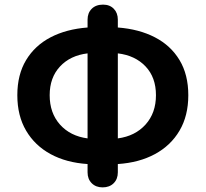

<svg xmlns="http://www.w3.org/2000/svg" viewBox="-20 -786 890 831"><path d="M424 25Q395 25 377 7Q359 -11 359 -40V-76Q267 -82 199 -119Q131 -156 93 -220.5Q55 -285 55 -374Q55 -463 93 -526Q131 -589 199 -624.5Q267 -660 359 -667V-701Q359 -730 377 -748Q395 -766 426 -766Q455 -766 472.5 -748Q490 -730 490 -701V-667Q582 -660 650.5 -624.5Q719 -589 757 -526Q795 -463 795 -374Q795 -285 757 -220.5Q719 -156 650.5 -119Q582 -82 490 -76V-40Q490 -11 472 7Q454 25 424 25ZM359 -187V-555Q284 -546 239.5 -498Q195 -450 195 -374Q195 -297 239.5 -247Q284 -197 359 -187ZM490 -555V-187Q565 -197 610 -247Q655 -297 655 -374Q655 -451 610 -498.5Q565 -546 490 -555Z"/></svg>

Font: Chiron GoRound TC
Style: Bold
Weight: 700
Designer: Ryoko NISHIZUKA 西塚涼子 (kana, bopomofo & ideographs); Paul D. Hunt (Latin, Greek & Cyrillic); Sandoll Communications 산돌커뮤니
Foundry: Adobe
Version: Version 1.000;hotconv 1.1.1;makeotfexe 2.6.0